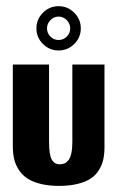

<svg xmlns="http://www.w3.org/2000/svg" viewBox="-20 -602 384 629"><path d="M172 -471Q156.3 -471 145.2 -482.2Q134 -493.3 134 -509Q134 -524.3 145.2 -536Q156.3 -547.7 172 -547.7Q187.3 -547.7 198.7 -536Q210 -524.3 210 -509Q210 -493.7 199 -482.3Q188 -471 172 -471ZM120.8 -457.8Q142.3 -436.7 172 -436.7Q201.7 -436.7 223.2 -457.8Q244.7 -479 244.7 -509Q244.7 -539 223.3 -560.3Q202 -581.7 172 -581.7Q142 -581.7 120.7 -560.3Q99.3 -539 99.3 -509Q99.3 -479 120.8 -457.8ZM173.3 7Q208.3 7 234.8 0.3Q261.3 -6.3 277.8 -17.5Q294.3 -28.7 304.5 -45.5Q314.7 -62.3 318.5 -80.3Q322.3 -98.3 322.3 -120.7V-390.7H217V-136.7Q217 -115.3 213.8 -100.5Q210.7 -85.7 204.7 -77.8Q198.7 -70 191.7 -66.8Q184.7 -63.7 175.3 -63.7Q158.3 -63.7 149.5 -79.5Q140.7 -95.3 140.7 -137.7V-390.7H22V-122.7Q22 -100 26.3 -81.3Q30.7 -62.7 41.5 -45.8Q52.3 -29 69.2 -17.7Q86 -6.3 112.5 0.3Q139 7 173.3 7Z"/></svg>

Font: Jomhuria
Style: Regular
Weight: 400
Designer: Arabic design by Kourosh Beigpour, Latin design by Eben Sorkin, engineering by Lasse Fister and Khaled Hosney
Version: Version 1.0010